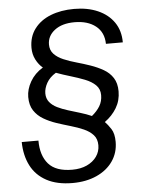

<svg xmlns="http://www.w3.org/2000/svg" viewBox="-60 -758 769 997"><g transform="rotate(-5 325.0 -260.0)"><path d="M278 190Q197 190 142.5 160.5Q88 131 61 78Q34 25 33 -45H120Q120 33 158.5 77Q197 121 282 121Q326 121 358.5 106Q391 91 409.5 65Q428 39 428 6Q428 -27 409.5 -47.5Q391 -68 360.5 -81.5Q330 -95 293.5 -105.5Q257 -116 221 -128Q185 -140 154.5 -158Q124 -176 105.5 -204Q87 -232 87 -275Q87 -315 110 -355Q133 -395 176 -421Q155 -438 140.5 -466Q126 -494 126 -528Q126 -586 157 -627Q188 -668 241.5 -689Q295 -710 364 -710Q434 -710 487.5 -686.5Q541 -663 571 -619.5Q601 -576 601 -515H513Q512 -575 470.5 -608Q429 -641 360 -641Q295 -641 256.5 -611.5Q218 -582 218 -537Q218 -507 236.5 -487.5Q255 -468 285.5 -455Q316 -442 352 -432Q388 -422 424 -409.5Q460 -397 490.5 -379.5Q521 -362 539 -334Q557 -306 557 -264Q557 -216 534 -177.5Q511 -139 472 -111Q487 -96 503 -71.5Q519 -47 519 -4Q519 53 488.5 97Q458 141 403.5 165.5Q349 190 278 190ZM408 -148Q435 -170 450 -195Q465 -220 465 -252Q465 -284 444 -304.5Q423 -325 388.5 -338.5Q354 -352 315 -363.5Q276 -375 241 -388Q208 -368 192.5 -340Q177 -312 177 -286Q177 -259 192 -240.5Q207 -222 231.5 -210Q256 -198 286.5 -188.5Q317 -179 349 -169.5Q381 -160 408 -148Z"/></g></svg>

Font: Azeret Mono Thin Light
Style: Italic
Weight: 300
Italic angle: -12°
Version: Version 1.002